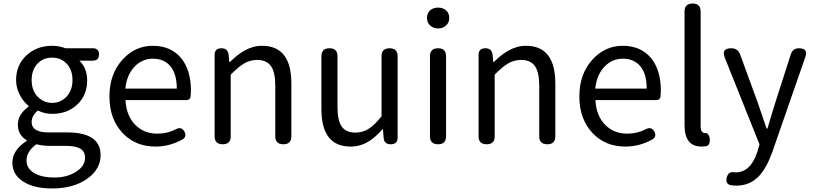

<svg xmlns="http://www.w3.org/2000/svg" viewBox="-20 -816 4606 1086"><path d="M275 250Q173 250 113 212Q50 173 50 104Q50 33 131 -19V-23Q81 -52 81 -112Q81 -169 142 -213V-217Q112 -241 93 -277Q71 -318 71 -363Q71 -450 132 -505Q190 -557 275 -557Q313 -557 351 -543H445H505Q540 -543 540 -508Q540 -473 505 -473H429Q473 -431 473 -361Q473 -276 415 -223Q360 -172 275 -172Q232 -172 194 -191Q159 -161 159 -126Q159 -67 254 -67H360Q549 -67 549 62Q549 140 475 194Q397 250 275 250ZM288 188Q362 188 414 153Q461 122 461 76Q461 40 433 24Q406 9 350 9H256Q222 9 186 0Q130 40 130 92Q130 136 172 162Q214 188 288 188ZM275 -234Q323 -234 356 -269Q390 -305 390 -363Q390 -421 357 -456Q324 -490 275 -490Q225 -490 193 -457Q159 -421 159 -363Q159 -305 193 -269Q228 -234 275 -234Z M859 13Q747 13 675 -62Q599 -141 599 -271Q599 -398 674 -480Q745 -557 844 -557Q946 -557 1004 -488Q1060 -420 1060 -302Q1060 -290 1058 -270Q1056 -250 1033 -250H873H690Q694 -163 743.5 -111.5Q793 -60 870 -60Q927 -60 975 -85Q1006 -102 1023 -72Q1038 -43 1013 -28Q941 13 859 13ZM689 -315H834H980Q980 -397 944.5 -440.5Q909 -484 845 -484Q785 -484 742 -440Q697 -393 689 -315Z M1240 0Q1194 0 1194 -45V-271V-506Q1194 -543 1233 -543Q1268 -543 1273 -508L1277 -465H1280Q1325 -509 1363 -530Q1411 -557 1462 -557Q1628 -557 1628 -344V-45Q1628 0 1583 0Q1537 0 1537 -45V-332Q1537 -408 1512.5 -442.5Q1488 -477 1434 -477Q1394 -477 1359 -456Q1330 -439 1285 -394V-45Q1285 0 1240 0Z M1963 13Q1798 13 1798 -199V-498Q1798 -543 1844 -543Q1889 -543 1889 -498V-210Q1889 -134 1913 -100Q1937 -66 1991 -66Q2032 -66 2066 -88Q2098 -108 2138 -158V-498Q2138 -543 2184 -543Q2229 -543 2229 -498V-271V-38Q2229 0 2190 0Q2153 0 2150 -36L2146 -85H2143Q2102 -37 2062 -14Q2016 13 1963 13Z M2458 0Q2412 0 2412 -45V-498Q2412 -543 2458 -543Q2503 -543 2503 -498V-271V-45Q2503 0 2458 0ZM2458 -655Q2431 -655 2413 -672Q2395 -689 2395 -714Q2395 -741 2412.5 -757Q2430 -773 2458 -773Q2486 -773 2503.5 -757Q2521 -741 2521 -714Q2521 -688 2503 -672Q2486 -655 2458 -655Z M2733 0Q2687 0 2687 -45V-271V-506Q2687 -543 2726 -543Q2761 -543 2766 -508L2770 -465H2773Q2818 -509 2856 -530Q2904 -557 2955 -557Q3121 -557 3121 -344V-45Q3121 0 3076 0Q3030 0 3030 -45V-332Q3030 -408 3005.5 -442.5Q2981 -477 2927 -477Q2887 -477 2852 -456Q2823 -439 2778 -394V-45Q2778 0 2733 0Z M3517 13Q3405 13 3333 -62Q3257 -141 3257 -271Q3257 -398 3332 -480Q3403 -557 3502 -557Q3604 -557 3662 -488Q3718 -420 3718 -302Q3718 -290 3716 -270Q3714 -250 3691 -250H3531H3348Q3352 -163 3401.5 -111.5Q3451 -60 3528 -60Q3585 -60 3633 -85Q3664 -102 3681 -72Q3696 -43 3671 -28Q3599 13 3517 13ZM3347 -315H3492H3638Q3638 -397 3602.5 -440.5Q3567 -484 3503 -484Q3443 -484 3400 -440Q3355 -393 3347 -315Z M3948 13Q3852 13 3852 -108V-751Q3852 -796 3898 -796Q3943 -796 3943 -751V-449V-102Q3943 -63 3969 -63Q3970 -63 3971 -63Q3979 -64 3985 -56.5Q3991 -49 3993 -40Q3997 -22 3993 -9Q3989 8 3975 11Q3959 13 3948 13Z M4146 234Q4128 234 4111 231Q4083 223 4090 190Q4099 150 4138 159Q4140 159 4141 159Q4226 159 4264 42L4276 1L4080 -489Q4058 -543 4116 -543Q4153 -543 4166 -509L4264 -241Q4266 -234 4271 -221Q4301 -131 4316 -89H4321Q4327 -110 4340 -153Q4358 -213 4367 -241L4453 -509Q4464 -543 4499 -543Q4553 -543 4535 -493L4450 -249L4348 45Q4316 134 4273 180Q4221 234 4146 234Z"/></svg>

Font: GenSenRounded TW R
Style: Regular
Weight: 400
Version: Version 1.501;PS 1;hotconv 16.6.51;makeotf.lib2.5.65220